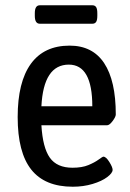

<svg xmlns="http://www.w3.org/2000/svg" viewBox="-20 -702 494 728"><path d="M47 -258Q47 -391 97 -460Q147 -529 244 -529Q331 -529 375 -462.5Q419 -396 419 -268Q419 -259 407 -243Q395 -227 386 -227H137Q142 -142 169 -104Q196 -66 255 -66Q291 -66 315 -76Q339 -86 354 -97Q369 -108 372 -108Q382 -108 394.5 -88Q407 -68 407 -58Q407 -46 386.5 -30.5Q366 -15 331 -4.5Q296 6 256 6Q150 6 98.5 -59Q47 -124 47 -258ZM330 -299Q330 -457 241 -457Q145 -457 137 -299ZM112 -642V-652Q112 -682 131 -682H330Q340 -682 344.5 -675Q349 -668 349 -652V-642Q349 -626 344.5 -619Q340 -612 330 -612H131Q112 -612 112 -642Z"/></svg>

Font: Asap Condensed
Style: Regular
Weight: 400
Designer: Pablo Cosgaya
Foundry: Omnibus-Type
Version: Version 1.010; ttfautohint (v1.8)